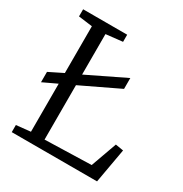

<svg xmlns="http://www.w3.org/2000/svg" viewBox="-172 -874 956 1004"><g transform="rotate(30 306.0 -371.5)"><path d="M39.5 0V-43L125.5 -52V-689L41.5 -700V-743H307.5V-700L207.5 -689V-52L487.5 -60L543.5 -216L591.5 -208L554.5 0ZM41.5 -302.5V-365L146.5 -417L199 -440.5L435 -555V-489.5L198 -376L146.5 -352Z"/></g></svg>

Font: Merriweather Light
Style: Regular
Weight: 300
Version: Version 2.100